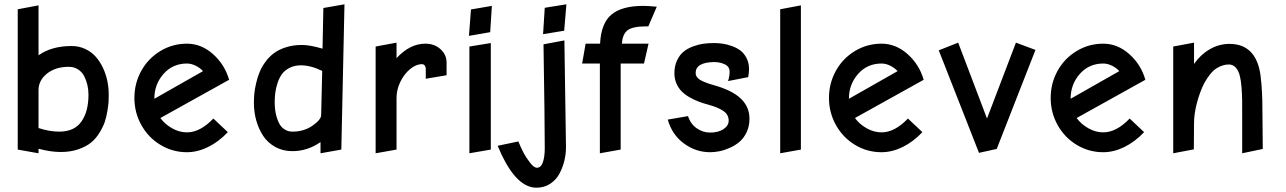

<svg xmlns="http://www.w3.org/2000/svg" viewBox="-20 -704 5946 888"><path d="M311 -491.2Q218.8 -491.2 158.2 -448.2V-679.2L62 -661.1V-12.2L158.2 4.9V-16.1Q213.9 -1 261.2 -1Q306.2 -1 342 -13.4Q377.9 -25.9 400.6 -44.2Q423.3 -62.5 439.9 -89.6Q456.5 -116.7 464.4 -139.6Q472.2 -162.6 476.8 -191.4Q481.4 -220.2 482.2 -234.9Q482.9 -249.5 482.9 -266.1Q482.9 -298.3 476.3 -330.1Q469.7 -361.8 455.8 -391.1Q441.9 -420.4 421.9 -442.6Q401.9 -464.8 373.3 -478Q344.7 -491.2 311 -491.2ZM253.9 -95.2Q209 -95.2 158.2 -111.8V-287.1Q158.2 -332.5 197.5 -363.8Q236.8 -395 297.9 -395Q322.3 -395 340.8 -383.1Q359.4 -371.1 369.4 -351.6Q379.4 -332 384.3 -310.5Q389.2 -289.1 389.2 -266.1Q389.2 -188 356.4 -141.6Q323.7 -95.2 253.9 -95.2Z M844.7 0Q893.1 0 942.1 -23.9Q991.2 -47.9 1033.7 -92.8L966.8 -155.8Q905.8 -91.8 844.7 -91.8Q809.6 -91.8 776.1 -110.6Q742.7 -129.4 721.7 -158.2L1039.6 -335Q1019.5 -405.3 965.3 -453.6Q911.1 -502 844.7 -502Q777.8 -502 721.7 -468Q665.5 -434.1 633.5 -376.5Q601.6 -318.8 601.6 -251Q601.6 -183.1 634 -125.2Q666.5 -67.4 722.4 -33.7Q778.3 0 844.7 0ZM693.8 -247.1Q693.8 -314 736.3 -362.1Q778.8 -410.2 844.7 -410.2Q864.3 -410.2 884.5 -400.4Q904.8 -390.6 918.9 -375Z M1475.6 -667 1471.7 -479Q1412.1 -496.1 1376.5 -496.1Q1336.4 -496.1 1303.2 -485.6Q1270 -475.1 1247.6 -458.5Q1225.1 -441.9 1207.8 -418.2Q1190.4 -394.5 1180.7 -370.6Q1170.9 -346.7 1164.6 -319.3Q1158.2 -292 1156.2 -270.5Q1154.3 -249 1154.3 -228Q1154.3 -185.5 1165.3 -146.5Q1176.3 -107.4 1197.3 -75.4Q1218.3 -43.5 1253.4 -24.2Q1288.6 -4.9 1332.5 -4.9Q1402.3 -4.9 1462.4 -46.9V4.9L1558.6 -12.2L1573.2 -684.1ZM1465.3 -170.9Q1464.4 -149.9 1425 -122.6Q1385.7 -95.2 1332.5 -95.2Q1313 -95.2 1297.9 -104.5Q1282.7 -113.8 1274.2 -127.9Q1265.6 -142.1 1260 -161.1Q1254.4 -180.2 1252.4 -197Q1250.5 -213.9 1250.5 -231Q1250.5 -253.9 1253.2 -275.1Q1255.9 -296.4 1263.7 -320.3Q1271.5 -344.2 1284.2 -361.6Q1296.9 -378.9 1319.6 -390.4Q1342.3 -401.9 1371.6 -401.9Q1417 -401.9 1470.2 -376Z M2045.4 -415Q2045.4 -451.2 2017.3 -476.6Q1989.3 -502 1947.3 -502Q1875.5 -502 1814 -435.1V-506.8L1717.3 -488.8V4.9L1814 -12.2V-252Q1814 -289.1 1831.5 -325.4Q1849.1 -361.8 1876.7 -384.5Q1904.3 -407.2 1931.2 -407.2Q1939.9 -407.2 1944.6 -400.9Q1949.2 -394.5 1949.2 -387.2V-339.8L2045.4 -356Z M2254.9 -676.8 2158.2 -660.2 2148.9 -538.1 2247.1 -555.2ZM2150.9 -488.8V4.9L2250 -12.2V-504.9Z M2599.6 -684.1 2499.5 -668 2491.7 -545.9 2589.4 -562ZM2281.7 -29.8Q2353 144 2440.9 162.1Q2451.2 164.1 2460.4 164.1Q2497.1 164.1 2524.9 145.8Q2552.7 127.4 2567.9 98.4Q2583 69.3 2590.3 38.6Q2597.7 7.8 2597.7 -22.9Q2597.7 -63 2590.3 -517.1L2493.7 -499Q2499.5 -140.6 2499.5 -18.1Q2499.5 21.5 2490.7 46.6Q2481.9 71.8 2463.4 71.8Q2449.2 71.8 2430.7 47.6Q2412.1 23.4 2399.7 -1Q2387.2 -25.4 2377.4 -49.8Z M3017.6 -672.9Q2977.5 -676.8 2955.6 -676.8Q2856 -676.8 2807.9 -636.5Q2759.8 -596.2 2755.4 -502H2688.5L2672.4 -410.2H2754.4V4.9L2850.6 -12.2V-410.2H2958.5L2979.5 -502H2856.4Q2858.9 -545.9 2882.6 -564Q2906.2 -582 2967.3 -582H2978.5Z M3258.3 -219.2Q3302.2 -207 3326.2 -190.4Q3350.1 -173.8 3350.1 -146Q3350.1 -123 3326.4 -106.9Q3302.7 -90.8 3264.2 -90.8Q3231 -90.8 3202.4 -110.6Q3173.8 -130.4 3162.1 -167L3068.4 -150.9Q3087.9 -81.1 3143.1 -40.5Q3198.2 0 3264.2 0Q3283.7 0 3305.9 -4.2Q3328.1 -8.3 3353.8 -19.5Q3379.4 -30.8 3399.4 -47.4Q3419.4 -64 3432.9 -92Q3446.3 -120.1 3446.3 -154.8Q3446.3 -210.4 3405.5 -248.8Q3364.7 -287.1 3281.2 -310.1Q3236.8 -322.8 3217 -335.2Q3197.3 -347.7 3197.3 -366.2Q3197.3 -415.5 3282.2 -417Q3311 -417 3332.8 -406.2Q3354.5 -395.5 3354.5 -372.1Q3354.5 -350.6 3347.2 -329.1L3440.4 -347.2Q3444.3 -369.1 3444.3 -383.8Q3444.3 -412.6 3433.1 -434.8Q3421.9 -457 3404.8 -470Q3387.7 -482.9 3365 -491Q3342.3 -499 3322.3 -502Q3302.2 -504.9 3282.2 -504.9Q3256.8 -504.9 3233.4 -501.7Q3210 -498.5 3184.6 -489Q3159.2 -479.5 3141.1 -464.6Q3123 -449.7 3111.1 -424.1Q3099.1 -398.4 3099.1 -365.2Q3099.1 -339.4 3108.6 -317.6Q3118.2 -295.9 3133.1 -281Q3147.9 -266.1 3169.9 -253.7Q3191.9 -241.2 3212.4 -233.6Q3232.9 -226.1 3258.3 -219.2Z M3588.4 -661.1V4.9L3684.1 -12.2V-679.2Z M4057.1 0Q4105.5 0 4154.5 -23.9Q4203.6 -47.9 4246.1 -92.8L4179.2 -155.8Q4118.2 -91.8 4057.1 -91.8Q4022 -91.8 3988.5 -110.6Q3955.1 -129.4 3934.1 -158.2L4252 -335Q4231.9 -405.3 4177.7 -453.6Q4123.5 -502 4057.1 -502Q3990.2 -502 3934.1 -468Q3877.9 -434.1 3845.9 -376.5Q3814 -318.8 3814 -251Q3814 -183.1 3846.4 -125.2Q3878.9 -67.4 3934.8 -33.7Q3990.7 0 4057.1 0ZM3906.2 -247.1Q3906.2 -314 3948.7 -362.1Q3991.2 -410.2 4057.1 -410.2Q4076.7 -410.2 4096.9 -400.4Q4117.2 -390.6 4131.3 -375Z M4769 -473.1 4678.7 -506.8 4544.9 -155.8 4411.6 -506.8 4321.8 -471.2 4507.8 2.9 4589.8 -15.1Z M5082.5 0Q5130.9 0 5179.9 -23.9Q5229 -47.9 5271.5 -92.8L5204.6 -155.8Q5143.6 -91.8 5082.5 -91.8Q5047.4 -91.8 5013.9 -110.6Q4980.5 -129.4 4959.5 -158.2L5277.3 -335Q5257.3 -405.3 5203.1 -453.6Q5148.9 -502 5082.5 -502Q5015.6 -502 4959.5 -468Q4903.3 -434.1 4871.3 -376.5Q4839.4 -318.8 4839.4 -251Q4839.4 -183.1 4871.8 -125.2Q4904.3 -67.4 4960.2 -33.7Q5016.1 0 5082.5 0ZM4931.6 -247.1Q4931.6 -314 4974.1 -362.1Q5016.6 -410.2 5082.5 -410.2Q5102.1 -410.2 5122.3 -400.4Q5142.6 -390.6 5156.7 -375Z M5725.1 4.9 5820.3 -15.1 5819.3 -127Q5818.8 -208.5 5818.1 -240Q5817.4 -271.5 5814.2 -314.7Q5811 -357.9 5804.2 -386.2Q5775.9 -501 5666 -501Q5617.7 -501 5575 -476.1Q5532.2 -451.2 5502.4 -408.2V-506.8L5406.2 -488.8V4.9L5501.5 -13.2L5502.4 -134.8Q5502.4 -177.2 5515.6 -227.5Q5528.8 -277.8 5549.3 -318.8Q5577.6 -369.6 5606 -387.7Q5634.3 -405.8 5664.1 -405.8Q5682.1 -405.8 5695.3 -391.4Q5708.5 -377 5714.4 -352.1Q5719.7 -332 5722.2 -298.3Q5724.6 -264.6 5724.9 -240.7Q5725.1 -216.8 5725.1 -157.2Z"/></svg>

Font: Comic Neue Angular
Style: Bold
Weight: 700
Designer: Craig Rozynski
Foundry: Craig Rozynski
Version: Version 2.003